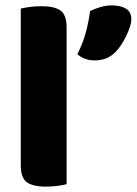

<svg xmlns="http://www.w3.org/2000/svg" viewBox="-20 -684 507 712"><path d="M151 8Q101 8 79 -8.5Q57 -25 57 -72V-652Q68 -655 88.5 -658Q109 -661 133 -661Q183 -661 205 -644.5Q227 -628 227 -581V-1Q216 2 195.5 5Q175 8 151 8ZM410 -493Q393 -475 373.5 -467.5Q354 -460 331 -460Q293 -460 267 -483Q288 -525 298.5 -564.5Q309 -604 314 -643Q330 -651 351.5 -657.5Q373 -664 395 -664Q427 -664 447 -652Q467 -640 467 -612Q467 -600 461.5 -583.5Q456 -567 448 -550.5Q440 -534 430 -518.5Q420 -503 410 -493Z"/></svg>

Font: Baloo Bhai 2 ExtraBold
Style: Regular
Weight: 800
Designer: Supriya Tembe, Noopur Datye and Ek Type
Foundry: Ek Type
Version: Version 1.640;PS 1.000;hotconv 16.6.51;makeotf.lib2.5.65220;